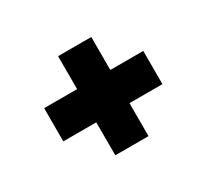

<svg xmlns="http://www.w3.org/2000/svg" viewBox="-91 -589 722 671"><g transform="rotate(-30 270.0 -253.0)"><path d="M203 -186H70V-320H203V-453H337V-320H470V-186H337V-53H203Z"/></g></svg>

Font: Saira Stencil
Style: Regular
Weight: 400
Designer: Hector Gatti with collaboration of the Omnibus-Type team
Foundry: Omnibus-Type
Version: Version 1.003